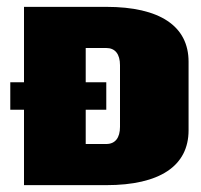

<svg xmlns="http://www.w3.org/2000/svg" viewBox="-20 -540 585 560"><path d="M50 -520V-300H10V-220H50V0H290C446 0 530 -56 530 -160V-360C530 -464 446 -520 290 -520ZM230 -400H290C316 -400 330 -382 330 -350V-170C330 -138 316 -120 290 -120H230V-220H290V-300H230Z"/></svg>

Font: MikodacsPCS
Style: Regular
Weight: 900
Designer: gluk (gluksza@wp.pl)
Foundry: gluk (gluksza@wp.pl)
Version: Version 0.27